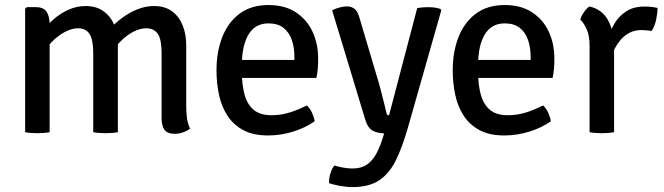

<svg xmlns="http://www.w3.org/2000/svg" viewBox="-20 -526 2642 764"><path d="M123 -497.5Q153.5 -497.5 165.5 -479.2Q177.5 -461 177.5 -428V0Q157.5 4 129.5 4Q101 4 80 0V-490.5L86.5 -497.5ZM351 -314.5Q351 -368.5 336.2 -391Q321.5 -413.5 290 -413.5Q265 -413.5 236.5 -398Q208 -382.5 183 -356Q158 -329.5 144 -297V-394Q165.5 -425.5 193.8 -449.8Q222 -474 254.2 -488Q286.5 -502 320 -502Q363.5 -502 392.2 -481.2Q421 -460.5 435 -425.2Q449 -390 449 -347V0Q428.5 4 400.5 4Q372 4 351 0ZM623 -315.5Q623 -369.5 607.8 -391.5Q592.5 -413.5 561.5 -413.5Q537 -413.5 509 -398.8Q481 -384 455.5 -357.2Q430 -330.5 413 -295V-407Q437.5 -434 466.8 -455.5Q496 -477 528 -489.5Q560 -502 593 -502Q636.5 -502 664.8 -481Q693 -460 707 -424.8Q721 -389.5 721 -346V-103.5Q721 -77.5 724.2 -54.5Q727.5 -31.5 736.5 -14.5Q725.5 -5.5 709 0.5Q692.5 6.5 675 6.5Q646.5 6.5 634.8 -9.2Q623 -25 623 -56Z M902.5 -216V-287.5H1151.5V-300.5Q1151.5 -336.5 1141.2 -366.8Q1131 -397 1108.2 -415Q1085.5 -433 1048.5 -433Q995.5 -433 969 -388.8Q942.5 -344.5 942.5 -268V-238Q942.5 -189.5 952.8 -150.8Q963 -112 988.5 -89.8Q1014 -67.5 1060.5 -67.5Q1099 -67.5 1134 -78.8Q1169 -90 1201 -106.5Q1213.5 -95 1221.8 -76.8Q1230 -58.5 1232 -43.5Q1196.5 -18 1147.2 -2.5Q1098 13 1046 13Q987.5 13 948 -8.2Q908.5 -29.5 885 -65.8Q861.5 -102 851.5 -148.5Q841.5 -195 841.5 -246Q841.5 -320.5 864.8 -379.2Q888 -438 934 -472Q980 -506 1048.5 -506Q1113 -506 1157 -477.2Q1201 -448.5 1223.5 -400.2Q1246 -352 1246 -292.5Q1246 -269.5 1244.5 -252.8Q1243 -236 1239 -216Z M1602.5 -16Q1580.5 61 1554.5 113.2Q1528.5 165.5 1488 192Q1447.5 218.5 1382.5 218.5Q1359.5 218.5 1332.2 213.5Q1305 208.5 1289.5 203Q1288 185.5 1294.5 164.8Q1301 144 1310.5 132.5Q1322.5 136.5 1343 140.5Q1363.5 144.5 1383 144.5Q1417.5 144.5 1440.2 128.8Q1463 113 1478.2 84.2Q1493.5 55.5 1505 16.5L1508.5 5Q1478.5 3.5 1461 -7.2Q1443.5 -18 1434 -48L1301.5 -485.5Q1318 -493 1333.2 -496.8Q1348.5 -500.5 1360.5 -500.5Q1377.5 -500.5 1390 -491.5Q1402.5 -482.5 1410 -456.5L1479.5 -222.5Q1487 -199 1494 -171.8Q1501 -144.5 1507.5 -119Q1514 -93.5 1518.5 -74Q1520.5 -67 1528 -67L1640 -493.5Q1649.5 -495.5 1660.8 -496.5Q1672 -497.5 1682.5 -497.5Q1695.5 -497.5 1708.2 -496Q1721 -494.5 1732.5 -490.5L1736 -485Z M1842.5 -216V-287.5H2091.5V-300.5Q2091.5 -336.5 2081.2 -366.8Q2071 -397 2048.2 -415Q2025.5 -433 1988.5 -433Q1935.5 -433 1909 -388.8Q1882.5 -344.5 1882.5 -268V-238Q1882.5 -189.5 1892.8 -150.8Q1903 -112 1928.5 -89.8Q1954 -67.5 2000.5 -67.5Q2039 -67.5 2074 -78.8Q2109 -90 2141 -106.5Q2153.5 -95 2161.8 -76.8Q2170 -58.5 2172 -43.5Q2136.5 -18 2087.2 -2.5Q2038 13 1986 13Q1927.5 13 1888 -8.2Q1848.5 -29.5 1825 -65.8Q1801.5 -102 1791.5 -148.5Q1781.5 -195 1781.5 -246Q1781.5 -320.5 1804.8 -379.2Q1828 -438 1874 -472Q1920 -506 1988.5 -506Q2053 -506 2097 -477.2Q2141 -448.5 2163.5 -400.2Q2186 -352 2186 -292.5Q2186 -269.5 2184.5 -252.8Q2183 -236 2179 -216Z M2596.5 -494.5Q2596.5 -474.5 2591 -448.2Q2585.5 -422 2573 -402.5Q2563.5 -404.5 2553.5 -405.2Q2543.5 -406 2533.5 -406.5Q2504 -406.5 2482.2 -394.2Q2460.5 -382 2445.5 -362.5Q2430.5 -343 2420.2 -320.5Q2410 -298 2403.5 -277L2389 -295.5Q2390 -330 2398.5 -366Q2407 -402 2425.2 -432.5Q2443.5 -463 2472.8 -481.5Q2502 -500 2545 -500Q2557.5 -500 2570 -498.8Q2582.5 -497.5 2596.5 -494.5ZM2289 -448Q2292.5 -461.5 2303.2 -477Q2314 -492.5 2325.5 -500.5Q2373.5 -489 2396.8 -450.2Q2420 -411.5 2423.5 -353.5V0Q2403 4 2375 4Q2346.5 4 2326 0V-345Q2326 -384.5 2314.2 -410.2Q2302.5 -436 2289 -448Z"/></svg>

Font: Signika Negative Light
Style: Regular
Weight: 400
Version: Version 2.001